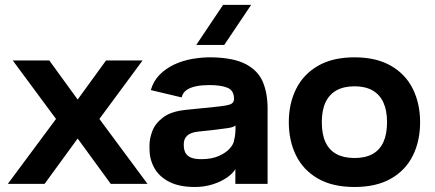

<svg xmlns="http://www.w3.org/2000/svg" viewBox="-20 -745 1761 778"><path d="M11.7 0 207 -263 31.7 -500H179.7L294.7 -341.7L409.7 -500H557.7L382.7 -263L577.7 0H428.7L294.7 -183.7L160.7 0Z M769.7 12.7Q706 12.7 665.2 -8.5Q624.3 -29.7 605 -65Q585.7 -100.3 585.7 -142V-157Q585.7 -183 597.3 -214Q609 -245 641.2 -269.5Q673.3 -294 734.7 -300L852.7 -312Q899.3 -316.7 913.8 -322.5Q928.3 -328.3 928.3 -344.3Q928.3 -378.3 902 -389.3Q875.7 -400.3 828.3 -400.3Q799 -400.3 775.5 -395.7Q752 -391 736.5 -380.5Q721 -370 716 -350.3L591 -380Q601.7 -416.7 626.8 -442.2Q652 -467.7 686.3 -483.7Q720.7 -499.7 760.3 -506.5Q800 -513.3 839.3 -512.7Q929 -510.7 977.8 -484.2Q1026.7 -457.7 1045.5 -412Q1064.3 -366.3 1064.3 -305V0H933.7V-59.7Q923 -41.7 899.2 -25.2Q875.3 -8.7 841.8 2Q808.3 12.7 769.7 12.7ZM796.7 -100Q838 -100.3 866.7 -113Q895.3 -125.7 911.2 -143.5Q927 -161.3 928.7 -177.3Q932.3 -190.3 933.5 -206.3Q934.7 -222.3 934.3 -236.7Q927 -230 908 -226.8Q889 -223.7 856 -219.7L783 -211.7Q752.3 -208.3 738.5 -195.3Q724.7 -182.3 724.7 -161.7V-156.3Q724.7 -140 730.8 -127Q737 -114 752.7 -107Q768.3 -100 796.7 -100ZM775.3 -563 884 -725.3H997.7L888.7 -563Z M1416.5 12.7Q1327.7 12.7 1268.5 -21.3Q1209.3 -55.3 1179.8 -114.7Q1150.3 -174 1150.3 -250Q1150.3 -325 1179.8 -384.5Q1209.3 -444 1268.6 -478.3Q1327.9 -512.7 1416.7 -512.7Q1505.1 -512.7 1564.4 -478.3Q1623.7 -444 1653 -384.5Q1682.3 -325 1682.3 -250Q1682.3 -174 1653 -114.7Q1623.7 -55.3 1564.4 -21.3Q1505.1 12.7 1416.5 12.7ZM1416.6 -104.7Q1460.3 -104.7 1489.5 -120.8Q1518.7 -137 1533.5 -169.2Q1548.3 -201.3 1548.3 -250Q1548.3 -297.7 1533.5 -329.8Q1518.7 -362 1489.4 -378.7Q1460.1 -395.3 1416.6 -395.3Q1373 -395.3 1343.3 -378.7Q1313.7 -362 1298.8 -329.8Q1284 -297.7 1284 -250Q1284 -201.3 1298.8 -169.2Q1313.7 -137 1343.2 -120.8Q1372.8 -104.7 1416.6 -104.7Z"/></svg>

Font: Nata Sans
Style: Regular
Weight: 400
Designer: Daniel Uzquiano Cruz
Version: Version 1.001